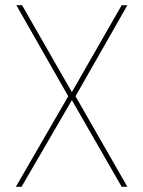

<svg xmlns="http://www.w3.org/2000/svg" viewBox="-20 -720 552 740"><path d="M41 0 243 -349 43 -700H65L257 -365L449 -700H471L271 -349L471 0H449L257 -334L63 0Z"/></svg>

Font: DM Sans 12pt Thin
Style: Regular
Weight: 250
Version: Version 4.004;gftools[0.9.30]